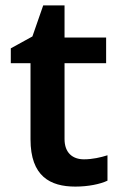

<svg xmlns="http://www.w3.org/2000/svg" viewBox="-20 -681 446 711"><path d="M291 -91C249 -91 219 -115 219 -166V-447H373V-542H219V-661H140L100 -546L20 -502V-447H93V-165C93 -28 166 10 259 10C306 10 351 1 378 -12V-106C353 -98 322 -91 291 -91Z"/></svg>

Font: Noto Sans Gunjala Gondi Semibold
Style: Regular
Weight: 400
Designer: Ek Type
Foundry: Ek Type
Version: Version 1.004